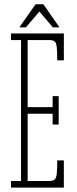

<svg xmlns="http://www.w3.org/2000/svg" viewBox="-20 -852 349 872"><path d="M30 0V-30H75.5V-670H30V-700H270V-578H240Q240 -618.5 237.8 -638.2Q235.5 -658 228 -664Q220.5 -670 203.5 -670H105.5V-365.5H219V-415.5H246.5V-286.5H219V-335.5H105.5V-30H203.5Q220.5 -30 228 -36.5Q235.5 -43 237.8 -63Q240 -83 240 -123.5H270V0ZM68 -728 141.5 -832.5H177L250 -728H220L159 -799.5L98 -728Z"/></svg>

Font: Imbue 10pt Thin
Style: Regular
Weight: 100
Designer: Tyler Finck
Foundry: Etcetera Type Company
Version: Version 1.102; ttfautohint (v1.8.3)